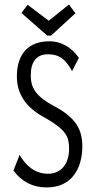

<svg xmlns="http://www.w3.org/2000/svg" viewBox="-20 -812 415 842"><path d="M282 -792 194 -721 101 -791 74 -755 187 -656H204L311 -754ZM185 10C295 10 341 -74 341 -170C341 -242 315 -293 224 -343C134 -390 115 -428 115 -482C115 -541 140 -574 190 -574C238 -574 266 -555 296 -500L326 -558C294 -605 248 -631 197 -631C108 -631 54 -579 54 -477C54 -408 85 -343 182 -293C270 -242 283 -212 283 -160C283 -91 246 -50 191 -50C132 -50 92 -87 66 -133L39 -64C76 -14 125 10 185 10Z"/></svg>

Font: Inconsolata Condensed Thin
Style: Regular
Weight: 100
Width: 3
Monospace: yes
Designer: Raph Levien, Cyreal, Brenton Simpson
Foundry: Raph Levien, Cyreal, Google
Version: Version 3.100